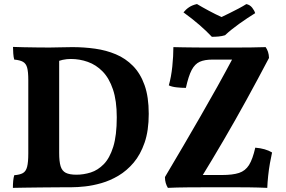

<svg xmlns="http://www.w3.org/2000/svg" viewBox="-20 -906 1382 929"><path d="M42.4 3Q42.4 -15.2 43.9 -31.2Q45.5 -47.1 49 -58.3Q76 -60.3 90.7 -68.5Q105.5 -76.8 111.2 -98.9Q116.9 -120.9 116.9 -163.6V-518.7Q116.9 -558.5 111.4 -578.5Q105.9 -598.6 91.2 -606.9Q76.5 -615.2 48.9 -617.7Q45.4 -629.4 44.2 -647.1Q42.9 -664.9 42.9 -679Q63.1 -678 93.1 -677.5Q123 -677 156.3 -676.5Q189.6 -676 218.9 -676Q243.8 -676 271.7 -677Q299.6 -678 330.1 -678Q385.8 -678 439.8 -670.5Q493.8 -663 540.7 -643.2Q587.6 -623.5 623.5 -587Q659.4 -550.5 679.5 -494Q699.7 -437.5 699.7 -355Q699.7 -274 679.7 -216Q659.7 -158 626.7 -119Q593.7 -80 553.3 -56Q512.8 -32 470.8 -20Q428.8 -8 391.4 -4Q354 0 327.5 0Q300.6 0 259.9 0.3Q219.2 0.5 176 1Q132.7 1.5 96.6 2Q60.4 2.5 42.4 3ZM350 -60.7Q384.4 -60.7 419 -71.5Q453.5 -82.4 482.2 -111.7Q510.8 -141 527.9 -195.6Q545 -250.3 545 -338.4Q545 -418.9 526.5 -473.5Q508 -528.2 476.4 -560.3Q444.9 -592.4 405.1 -606.5Q365.4 -620.7 322.5 -620.7Q303.1 -620.7 282.9 -616.4Q262.6 -612.1 254.6 -605.5L266.3 -640.9V-166.2Q266.3 -124.5 273.3 -101.6Q280.3 -78.8 298.5 -69.7Q316.6 -60.7 350 -60.7ZM818.9 -678Q836 -677.5 865.7 -677Q895.5 -676.5 930.7 -676.2Q965.9 -676 999.3 -676Q1032.7 -676 1057.7 -676Q1090.7 -676 1126.2 -676Q1161.6 -676 1197.3 -676.5Q1233 -677 1265.4 -678Q1272.5 -667.8 1276.8 -654.9Q1281.1 -641.9 1281.6 -625.7Q1225.9 -519.8 1172.5 -422.6Q1119.1 -325.4 1063.6 -230.4Q1008.2 -135.4 945.8 -33.9L919.1 -59.2H1053.3Q1105.9 -59.2 1136.5 -69.3Q1167.1 -79.3 1184.9 -107.6Q1202.6 -135.9 1215.2 -191.5Q1264.9 -187.4 1296.4 -168.2Q1291.4 -146.2 1286.1 -116.3Q1280.8 -86.4 1277.5 -54.7Q1274.2 -23 1273.2 3Q1229.4 1 1185.6 0.5Q1141.8 0 1098.7 0Q1055.6 0 1013.8 0Q950 0 890.6 0.5Q831.2 1 792.3 3Q785.7 -7.6 781.9 -20.6Q778.1 -33.6 778.1 -49.4Q824.5 -127.4 867.1 -200.2Q909.6 -273.1 950.6 -344.1Q991.6 -415 1031.9 -487.3Q1072.1 -559.6 1113 -636.6L1151.1 -617.7H1007.8Q970.6 -617.7 946.7 -607.2Q922.9 -596.6 907.4 -567.3Q892 -537.9 879.4 -480.8Q857 -480.8 834.3 -483.4Q811.5 -485.9 796.8 -492.9Q808.4 -533.3 813.7 -584.3Q818.9 -635.4 818.9 -678ZM1005.1 -727.9Q979 -755.9 944.4 -785.8Q909.9 -815.7 867.8 -846.1Q879.1 -860.4 894.6 -870.8Q910.1 -881.3 933.1 -886.4Q959 -870.9 991 -853.8Q1022.9 -836.6 1052 -823.6Q1067.6 -831.1 1089.9 -842Q1112.2 -852.9 1134.6 -864.8Q1156.9 -876.7 1171.9 -886.2Q1189.3 -882.7 1200.1 -868.9Q1211 -855 1214.6 -842.3Q1178 -819.8 1138.4 -791.6Q1098.8 -763.4 1068.8 -735.5Q1054 -730.9 1037.7 -729.4Q1021.5 -727.9 1005.1 -727.9Z"/></svg>

Font: Vollkorn
Style: Regular
Weight: 400
Designer: Friedrich Althausen
Foundry: Friedrich Althausen
Version: Version 5.001